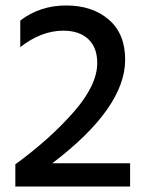

<svg xmlns="http://www.w3.org/2000/svg" viewBox="-20 -681 536 701"><path d="M455 -85V0H36V-81Q162 -173 248.5 -271.5Q335 -370 335 -451Q335 -508 302 -538.5Q269 -569 211 -569Q131 -569 54 -509V-606Q126 -661 221.5 -661Q317 -661 377 -609.5Q437 -558 437 -463Q437 -287 171 -85Z"/></svg>

Font: Hind Medium
Style: Regular
Weight: 500
Designer: Manushi Parikh, Satya Rajpurohit
Foundry: Indian Type Foundry
Version: Version 1.201;PS 1.0;hotconv 1.0.78;makeotf.lib2.5.61930; tt